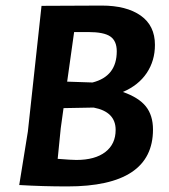

<svg xmlns="http://www.w3.org/2000/svg" viewBox="-20 -664 605 689"><path d="M345 -644Q434 -644 485 -608Q536 -572 536 -503Q536 -446 506.5 -402Q477 -358 421 -334Q478 -314 503.5 -282Q529 -250 529 -199Q529 5 222 5Q133 5 50 0H49L80 -192L129 -643H130ZM297 -549H246L221 -371L312 -368Q399 -390 399 -480Q399 -517 376 -533Q353 -549 297 -549ZM198 -204 187 -94Q237 -90 254 -90Q321 -90 358 -118.5Q395 -147 395 -198Q395 -263 316 -278L208 -276Z"/></svg>

Font: Alegreya Sans
Style: Bold Italic
Weight: 700
Italic angle: -7°
Designer: Juan Pablo del Peral
Foundry: Huerta Tipografica
Version: Version 2.007